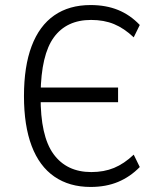

<svg xmlns="http://www.w3.org/2000/svg" viewBox="-20 -733 638 761"><path d="M339 8Q255 8 195.5 -33Q136 -74 105.5 -154.5Q75 -235 75 -352Q75 -470 105.5 -550.5Q136 -631 195 -672Q254 -713 339 -713Q400 -713 448 -693.5Q496 -674 534 -634L510 -585Q472 -621 432 -637.5Q392 -654 341 -654Q244 -654 193.5 -585Q143 -516 141 -362L123 -386H448V-328H122L141 -351Q140 -194 192 -122.5Q244 -51 342 -51Q392 -51 432 -67.5Q472 -84 510 -120L534 -71Q496 -32 448 -12Q400 8 339 8Z"/></svg>

Font: Nunito Sans 7pt Condensed Light
Style: Regular
Weight: 300
Width: 3
Designer: Vernon Adams
Foundry: Vernon Adams
Version: Version 3.101;gftools[0.9.27]